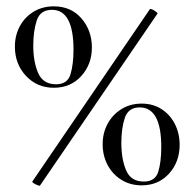

<svg xmlns="http://www.w3.org/2000/svg" viewBox="-20 -580 614 606"><path d="M150 -303Q97 -303 62 -340.5Q27 -378 27 -433Q27 -468 42.5 -497Q58 -526 86 -543Q114 -560 150 -560Q204 -560 237 -522Q270 -484 270 -430Q270 -377 236.5 -340Q203 -303 150 -303ZM157 -314Q193 -314 202.5 -345.5Q212 -377 212 -423Q212 -549 144 -549Q107 -549 96 -515.5Q85 -482 85 -436Q85 -385 100.5 -349.5Q116 -314 157 -314ZM427 5Q391 5 363 -12.5Q335 -30 319.5 -59.5Q304 -89 304 -125Q304 -160 319.5 -189Q335 -218 363 -235.5Q391 -253 427 -253Q463 -253 490 -235.5Q517 -218 532 -188.5Q547 -159 547 -123Q547 -69 513.5 -32Q480 5 427 5ZM434 -7Q470 -7 479.5 -38Q489 -69 489 -116Q489 -241 421 -241Q385 -241 374 -208Q363 -175 363 -129Q363 -78 378 -42.5Q393 -7 434 -7ZM106 6Q105 7 98.5 4.5Q92 2 86.5 -1.5Q81 -5 82 -7L453 -551Q455 -553 461 -550Q467 -547 472.5 -543Q478 -539 477 -537Z"/></svg>

Font: Cormorant Infant Light
Style: Regular
Weight: 400
Version: Version 4.001